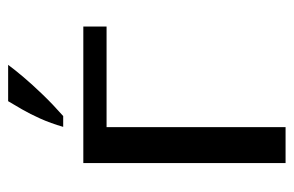

<svg xmlns="http://www.w3.org/2000/svg" viewBox="-146 -578 725 474"><g transform="rotate(-90 217.0 -341.5)"><path d="M51 -498.8H388V-441.4H68.2L139.7 -491.1V0.5H51ZM140.3 -548.5Q149.2 -579.3 160.6 -604.7Q171.9 -630.1 183.6 -650.2Q195.2 -670.3 203.7 -684.4H293.4Q281.9 -668.7 263.2 -646.6Q244.5 -624.5 220.2 -599.3Q195.9 -574 167 -548.5Z"/></g></svg>

Font: Russolo 10pt ExtraLight
Style: Regular
Weight: 200
Designer: Micah Stupak-Hahn
Version: Version 1.000